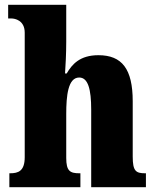

<svg xmlns="http://www.w3.org/2000/svg" viewBox="-20 -780 651 800"><path d="M19 0H315V-58H311C272 -58 256 -67 256 -122V-305C256 -380 263 -457 310 -457C347 -457 360 -408 360 -323V0H588V-58H585C546 -58 533 -67 533 -128V-358C533 -493 488 -550 390 -550C313 -550 280 -512 258 -474H251C253 -504 256 -555 256 -606V-760H14V-703H28C41 -703 83 -696 83 -644V-125C83 -67 56 -58 22 -58H19Z"/></svg>

Font: Noto Serif Bengali Condensed Black
Style: Regular
Weight: 900
Width: 3
Designer: Juan Bruce, Universal Thirst, Indian Type Foundry and the Monotype Design Team.
Foundry: Monotype Imaging Inc.
Version: Version 2.003